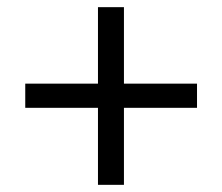

<svg xmlns="http://www.w3.org/2000/svg" viewBox="-20 -603 620 536"><path d="M530 -302H326V-87H253.5V-302H50.5V-369.5H253.5V-583H326V-369.5H530Z"/></svg>

Font: Lato
Style: Regular
Weight: 400
Designer: Lukasz Dziedzic with Adam Twardoch and Botio Nikoltchev
Foundry: tyPoland Lukasz Dziedzic
Version: Version 2.010; 2014-09-01; http://www.latofonts.com/; ttfaut